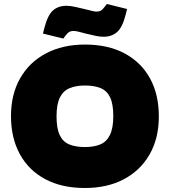

<svg xmlns="http://www.w3.org/2000/svg" viewBox="-20 -932 850 961"><path d="M405 9Q289 9 206 -35.5Q123 -80 79 -161Q35 -242 35 -351Q35 -460 81 -540.5Q127 -621 210.5 -665Q294 -709 405 -709Q521 -709 604 -664.5Q687 -620 731 -539.5Q775 -459 775 -349Q775 -240 729 -159.5Q683 -79 600 -35Q517 9 405 9ZM405 -196Q450 -196 481.5 -209Q513 -222 530 -256Q547 -290 547 -351Q547 -412 531 -445Q515 -478 483.5 -491Q452 -504 405 -504Q361 -504 329 -491Q297 -478 280 -444.5Q263 -411 263 -349Q263 -289 279 -255.5Q295 -222 327 -209Q359 -196 405 -196ZM297 -739 195 -764 202 -792Q219 -857 245.5 -880Q272 -903 312 -903Q333 -903 356.5 -897.5Q380 -892 402 -887Q421 -883 436.5 -878.5Q452 -874 461 -874Q478 -874 486 -879.5Q494 -885 503 -897L515 -912L616 -887L609 -859Q593 -795 566 -771.5Q539 -748 499 -748Q478 -748 454.5 -753.5Q431 -759 409 -764Q390 -769 374.5 -773Q359 -777 350 -777Q334 -777 325.5 -771.5Q317 -766 308 -754Z"/></svg>

Font: REM Black
Style: Regular
Weight: 900
Designer: Octavio Pardo
Foundry: Ashler Design
Version: Version 1.005;gftools[0.9.28]